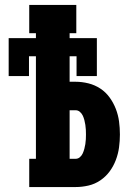

<svg xmlns="http://www.w3.org/2000/svg" viewBox="-20 -755 540 775"><path d="M98 0V-114H125V-528H97V-448H15V-601H125V-621H98V-735H288V-621H261V-601H371V-448H289V-528H261V-425H285Q311 -425 337 -418.5Q363 -412 385 -397.5Q407 -383 422.5 -361.5Q438 -340 447.5 -315.5Q457 -291 460.5 -265Q464 -239 464 -212Q464 -186 460.5 -160Q457 -134 447.5 -109Q438 -84 422.5 -63Q407 -42 385 -27Q363 -12 337 -6Q311 0 285 0ZM285 -114Q295 -114 302.5 -120.5Q310 -127 314 -136Q318 -145 320.5 -154.5Q323 -164 324.5 -173.5Q326 -183 326.5 -193Q327 -203 327 -212Q327 -222 326.5 -231.5Q326 -241 324.5 -251Q323 -261 320.5 -270.5Q318 -280 314 -288.5Q310 -297 302.5 -303.5Q295 -310 285 -310H261V-114Z"/></svg>

Font: Iosevka Curly Slab Heavy
Style: Regular
Weight: 900
Monospace: yes
Designer: Belleve Invis
Foundry: Belleve Invis
Version: Version 22.1.2; ttfautohint (v1.8.4)